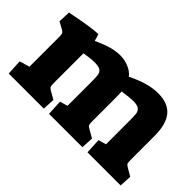

<svg xmlns="http://www.w3.org/2000/svg" viewBox="-76 -824 1115 1115"><g transform="rotate(45 482.0 -266.5)"><path d="M26 -95 88 -113V-356Q88 -378 85 -384.5Q82 -391 69 -399L25 -423L28 -498L55 -503Q178 -528 237 -530Q245 -509 250 -487Q304 -512 342.5 -522.5Q381 -533 413 -533Q452 -533 486 -518.5Q520 -504 537 -480Q594 -508 639.5 -520.5Q685 -533 726 -533Q808 -533 847 -486Q886 -439 886 -343V-146Q886 -125 889 -118Q892 -111 906 -103L954 -75L950 0H678L673 -95L721 -109V-298Q721 -341 718.5 -359.5Q716 -378 702 -388.5Q688 -399 655 -399Q629 -399 568 -390Q570 -374 570 -343V-146Q570 -125 573 -118Q576 -111 591 -103L640 -75L636 0H362L357 -95L405 -109V-298Q405 -342 402.5 -360.5Q400 -379 386 -389Q372 -399 340 -399Q305 -399 255 -390V-146Q255 -125 258 -118Q261 -111 274 -103L323 -75L319 0H31Z"/></g></svg>

Font: Suez One
Style: Regular
Weight: 400
Designer: Michal Sahar
Foundry: Hagilda
Version: Version 1.001